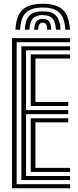

<svg xmlns="http://www.w3.org/2000/svg" viewBox="-20 -1003 416 1023"><path d="M43.9 0V-800H353.6V-778.3H68.8V-21.7H353.6V0ZM143.7 -86.9V-373H343.6V-351.3H168.7V-108.7H353.6V-86.9ZM93.8 -43.5V-756.5H353.6V-734.8H118.8V-416.5H343.6V-394.8H118.8V-65.2H353.6V-43.5ZM143.7 -438.2V-713.1H353.6V-691.3H168.7V-460H343.6V-438.2ZM207.6 -982.9Q281.3 -982.9 315 -950.8Q348.7 -918.8 352.9 -844.7H327.9Q324.5 -908.1 296.5 -935.4Q268.5 -962.8 207.6 -962.8Q146.2 -962.8 118.2 -935.4Q90.2 -908.1 87.2 -844.7H62.3Q65.9 -918.8 99.6 -950.8Q133.3 -982.9 207.6 -982.9ZM207.6 -942.7Q255.8 -942.7 278 -920Q300.2 -897.2 302.9 -844.7H278.2Q275.9 -886.3 259.5 -904.4Q243.1 -922.6 207.6 -922.6Q171.8 -922.6 155.4 -904.4Q139.1 -886.3 137 -844.7H112.2Q114.7 -897.2 136.8 -920Q158.9 -942.7 207.6 -942.7ZM207.6 -902.4Q230.3 -902.4 240.9 -889.1Q251.5 -875.7 253.2 -844.7H231.5Q231.8 -864.7 225.3 -873.5Q218.9 -882.3 207.6 -882.3Q196.5 -882.3 190 -873.5Q183.6 -864.7 183.7 -844.7H161.9Q163.4 -875.7 174 -889.1Q184.5 -902.4 207.6 -902.4Z"/></svg>

Font: Big Shoulders Inline Thin
Style: Regular
Weight: 100
Designer: Patric King
Foundry: XO Type Co
Version: Version 2.002